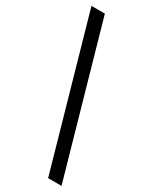

<svg xmlns="http://www.w3.org/2000/svg" viewBox="-204 -783 701 881"><g transform="rotate(30 147.0 -343.0)"><path d="M294 49H223L0 -735H71Z"/></g></svg>

Font: Archivo SemiBold
Style: Regular
Weight: 400
Version: Version 2.001